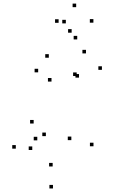

<svg xmlns="http://www.w3.org/2000/svg" viewBox="-20 -836 660 1077"><path d="M504.4 -15.5V-35.5H484.4V-15.5ZM551.7 -444.2V-464.2H531.7V-444.2ZM462.3 -536.4V-556.4H442.3V-536.4ZM253.8 -512.2V-532.2H233.8V-512.2ZM194.1 -430.2V-450.2H174.1V-430.2ZM268.9 -378.4V-398.4H248.9V-378.4ZM410.1 -409.6V-429.6H390.1V-409.6ZM423.2 -400.6V-420.6H403.2V-400.6ZM380.2 -49.9V-69.9H360.2V-49.9ZM275.4 97.8V77.8H255.4V97.8ZM189.2 -48.7V-68.7H169.2V-48.7ZM161 5.4V-14.6H141V5.4ZM237.3 -72.4V-92.4H217.3V-72.4ZM168.8 -143.1V-163.1H148.8V-143.1ZM68.7 -2.1V-22.1H48.7V-2.1ZM277.1 221.2V201.2H257.1V221.2ZM503.9 -708.8V-728.8H483.9V-708.8ZM407.3 -795.8V-815.8H387.3V-795.8ZM308.8 -708V-728H288.8V-708ZM381.9 -652.6V-672.6H361.9V-652.6ZM349.3 -704.8V-724.8H329.3V-704.8ZM413.2 -614.8V-634.8H393.2V-614.8Z"/></svg>

Font: Monaspace Radon Dots Var
Style: Regular
Weight: 400
Designer: Riley Cran and the Lettermatic Team
Version: Version 1.100 (Monaspace Radon Dots)